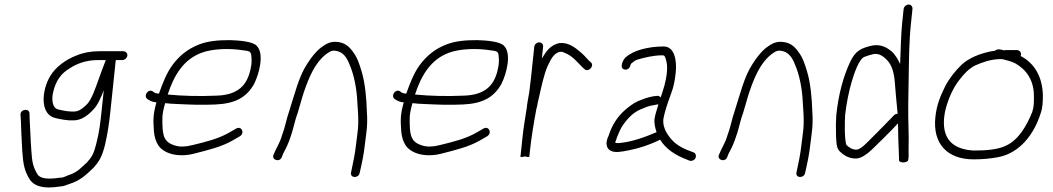

<svg xmlns="http://www.w3.org/2000/svg" viewBox="-20 -701 4644 847"><path d="M446.7 -436C434.6 -405.1 425 -379.2 411.8 -342C400.6 -311.2 384.9 -264.5 365.5 -243C351.8 -228.9 330.7 -209 307.9 -209C283.2 -207.6 257.7 -213.2 237.8 -218C210.1 -223.2 206.5 -263.6 215.1 -297C226.3 -344.1 249.5 -377.6 286.8 -399C319.2 -420.8 361.3 -436 411.7 -436ZM523.8 -475H415.8C380.7 -475 344.7 -468.2 316.8 -456C270.2 -438.1 226.3 -406.4 201.9 -366C163 -301.8 154.9 -195.6 224.9 -180C246.8 -175 276.7 -168.6 304.8 -170C342 -170 372.3 -196.2 393 -219C411 -237.9 426.4 -272.4 437.8 -303L428.2 -212C422.6 -158.4 417.9 -117.9 405.2 -69C394.6 -24.6 386 -9.1 363.3 16C346.8 31 346.8 31 332.4 44C317.8 57.2 300.1 66 281.5 72C264.7 77.8 262.1 83 243.3 83C226.4 85.2 215.3 87 198.9 87C176.4 87 152.9 82.6 144.1 66C126 35 121.4 14.8 118.1 -39C114 -92.9 113.9 -131.4 110.7 -178L110.1 -201C109.2 -224.5 69.9 -220.3 70.4 -195L72 -172C73.2 -125 75.5 -87.1 78.4 -32C82.3 25.4 88.9 53.8 108.9 87C124.4 114 154.9 126 195.8 126C212.2 126 225.5 124.4 242.2 122C266 120.7 270.4 115 290.6 109C333 95.4 359 71.2 389.6 42C418.1 11.9 430.8 -11.3 443.7 -64C455.3 -115 461.4 -156.2 467.2 -212L490.7 -436H519.7C530.3 -436 540.7 -445.4 541.8 -456C542.9 -466.6 534.3 -475 523.8 -475Z M719.8 -284C748.4 -371.4 790.7 -438.7 868.6 -468C917.6 -486.5 993.7 -488.8 1053.2 -479C1080 -475.8 1086.8 -474.7 1088.7 -455C1091 -430.7 1090.7 -419.7 1083.9 -390C1066.2 -314.7 1018.5 -281 932.2 -279C859.4 -275.7 786.9 -277.5 719.8 -284ZM708.8 -246C723.2 -244 742.1 -242.7 765.4 -242C821 -239.2 870.2 -237.4 929.2 -240C1016.4 -243.6 1066.5 -270.1 1100.6 -330C1123.8 -375.4 1146.5 -463.8 1113.2 -498C1096.6 -518.2 1035.2 -522.8 993.9 -524C942 -524 897.5 -520.3 857.4 -504.5C808.9 -485.5 770.9 -455.7 739.2 -412C714.3 -377.3 697.1 -333 681.2 -288C677.9 -288.7 675 -289 672.3 -289C663.2 -290.3 660.3 -293 655.1 -297C635.7 -312 611.6 -280.7 628.8 -265C639.2 -258 648.8 -251.8 665.2 -250H670.2C655.1 -195.9 655.5 -173.8 658.9 -123C660.9 -97.7 667.4 -76.7 678.3 -60C702.4 -23.7 764.3 -5.1 835.4 -23C899.3 -39.5 955.6 -52.6 1005.5 -81L1038.5 -100C1060.9 -114.9 1045.8 -146.8 1022 -134L989.1 -115C941.8 -88.4 890.2 -75.8 829.4 -61C799.2 -53 773.5 -52.3 752.2 -59C713.3 -70.6 701.8 -89.2 697.6 -130C695.4 -176.7 693.8 -193 707.4 -242C707.4 -242.7 707.9 -244 708.8 -246Z M1222.7 -7C1227.6 -20.8 1232.2 -30.9 1239.5 -43C1251.5 -66.7 1258.8 -87.2 1267.6 -115C1276.7 -144.2 1282.1 -173.7 1293.3 -203C1301.1 -227.9 1312.2 -270.2 1321 -296C1343.1 -360.4 1369.7 -423.4 1416.2 -460C1427.8 -468.1 1438.7 -478.7 1456 -477.5C1493.6 -474.8 1510.3 -446 1521.7 -417C1541 -374.1 1554.1 -309.3 1556.3 -251C1558.7 -215.5 1561 -192.3 1560.4 -156C1560 -127.8 1553.8 -93.1 1550.8 -65C1546.3 -21.9 1537.2 20.1 1528.8 59C1522.8 85.3 1560.9 86.8 1566.4 63C1575.6 23 1584.9 -18.4 1589.7 -64C1591.2 -78.7 1593.2 -94 1595.5 -110C1600.4 -143.7 1600.8 -177.4 1598.6 -206C1596.6 -267.7 1591.2 -332.1 1575.8 -384C1564.8 -420.8 1556.1 -447.7 1536.6 -473C1519.4 -496.9 1499.4 -515 1461.1 -516.5C1431.4 -517.6 1412.8 -503.3 1394.4 -490C1370.8 -470.8 1352.4 -446.3 1334.9 -419C1298 -363.7 1279.7 -283.9 1256.2 -212C1243.2 -175.3 1237.5 -138 1223.8 -103C1215.5 -72.3 1198.1 -47.3 1187 -19C1175.8 4.3 1213.5 16.6 1222.7 -7Z M1810.8 -284C1839.4 -371.4 1881.7 -438.7 1959.6 -468C2008.6 -486.5 2084.7 -488.8 2144.2 -479C2171 -475.8 2177.8 -474.7 2179.7 -455C2182 -430.7 2181.7 -419.7 2174.9 -390C2157.2 -314.7 2109.5 -281 2023.2 -279C1950.4 -275.7 1877.9 -277.5 1810.8 -284ZM1799.8 -246C1814.2 -244 1833.1 -242.7 1856.4 -242C1912 -239.2 1961.2 -237.4 2020.2 -240C2107.4 -243.6 2157.5 -270.1 2191.6 -330C2214.8 -375.4 2237.5 -463.8 2204.2 -498C2187.6 -518.2 2126.2 -522.8 2084.9 -524C2033 -524 1988.5 -520.3 1948.4 -504.5C1899.9 -485.5 1861.9 -455.7 1830.2 -412C1805.3 -377.3 1788.1 -333 1772.2 -288C1768.9 -288.7 1766 -289 1763.3 -289C1754.2 -290.3 1751.3 -293 1746.1 -297C1726.7 -312 1702.6 -280.7 1719.8 -265C1730.2 -258 1739.8 -251.8 1756.2 -250H1761.2C1746.1 -195.9 1746.5 -173.8 1749.9 -123C1751.9 -97.7 1758.4 -76.7 1769.3 -60C1793.4 -23.7 1855.3 -5.1 1926.4 -23C1990.3 -39.5 2046.6 -52.6 2096.5 -81L2129.5 -100C2151.9 -114.9 2136.8 -146.8 2113 -134L2080.1 -115C2032.8 -88.4 1981.2 -75.8 1920.4 -61C1890.2 -53 1864.5 -52.3 1843.2 -59C1804.3 -70.6 1792.8 -89.2 1788.6 -130C1786.4 -176.7 1784.8 -193 1798.4 -242C1798.4 -242.7 1798.9 -244 1799.8 -246Z M2336.9 -495 2322.8 -361C2320.6 -339.7 2317.9 -317.3 2314.8 -294C2310.7 -270.9 2305.7 -245.4 2303.3 -222C2296.5 -179.3 2289.3 -136.2 2285.1 -96L2276 -10C2275.6 -5.7 2293.7 -10.5 2296.2 -11C2297.9 -10.5 2314.6 -5.9 2315 -10L2316.9 -28C2323.8 -93.6 2334.3 -156.6 2346.1 -220L2349.3 -232C2351.3 -244.7 2354 -257.3 2357.3 -270C2367.3 -313.5 2378.7 -370.5 2396 -410C2404.2 -427.1 2412.7 -445.4 2423.9 -457C2427.7 -461.9 2442.4 -472 2449.5 -472C2458.8 -474.3 2465.2 -470.6 2472.9 -467C2505 -454.9 2526.5 -426.9 2548.5 -405L2557.6 -397C2573.7 -379 2604.5 -409.7 2586.7 -426L2577.5 -434C2566.2 -446.6 2552.1 -462 2538.6 -473C2516.6 -490.9 2488.3 -515 2447.6 -511C2408 -502.4 2389.8 -475 2370.4 -443L2375.9 -495C2377 -505.6 2369.5 -514 2358.9 -514C2348.3 -514 2338 -505.6 2336.9 -495Z M2894.4 -271C2889.7 -277 2883.9 -279.3 2877.1 -278L2860.9 -276C2836.3 -271.7 2817.4 -264 2794.7 -255C2771.2 -244.4 2749.8 -227 2732.1 -211C2703.9 -185.4 2678.9 -147.4 2666 -105C2660.3 -92 2653.4 -77.8 2656.4 -61C2659.5 -38 2681.3 -27.7 2711.2 -31C2721.3 -31.7 2737.3 -34.3 2759.1 -39C2804.3 -48.1 2843.7 -62.3 2880.3 -79L2891.9 -85C2918.7 -41.9 2960.7 -15.6 3012.6 4L3022.2 8C3027.4 9.3 3032.6 8.8 3037.8 6.5C3054.4 -0.9 3053.4 -24.8 3039 -29L3028.5 -33C3002.8 -41.9 2977.9 -54.1 2958.3 -70C2934.7 -91.6 2901.6 -129.6 2906.4 -176C2911.7 -203.8 2919.1 -227.8 2928.7 -255C2934.4 -271 2934.4 -271 2940.1 -287C2951.5 -316.8 2957.2 -344.9 2960.9 -381C2966.2 -431.5 2956.9 -496 2908 -496C2843.7 -496 2776.1 -480.7 2740 -448C2726.8 -436.1 2710.2 -397.6 2736.8 -394C2752.1 -391.9 2759.8 -404.8 2762.8 -418L2764 -420C2772.7 -426.7 2779.3 -433.9 2791.9 -438C2825.2 -447.7 2862.5 -457 2902.9 -457C2911.8 -457 2912.8 -452.3 2916.4 -443C2922.1 -425.4 2924.6 -406.2 2922 -382C2917.3 -336.9 2906.7 -307.7 2894.4 -271ZM2884.3 -241C2883.3 -238.3 2882.7 -235.7 2882.4 -233C2876.2 -211.8 2871.3 -199.3 2867.7 -178C2864.5 -159.4 2870.9 -133.7 2876.4 -118C2831.7 -99 2769.3 -74.4 2711.3 -70C2705.3 -69.3 2699.6 -69.7 2694.4 -71C2694.9 -75 2694.9 -75 2695.1 -77C2697.6 -82.3 2700 -88.7 2702.1 -96C2708.1 -109.9 2714.3 -127 2722.8 -141C2743.5 -172.9 2770.2 -203.9 2807 -219C2826.5 -227.2 2840.9 -233.7 2862.8 -237L2879.2 -240C2881.2 -240 2882.9 -240.3 2884.3 -241Z M3187.7 -7C3192.6 -20.8 3197.2 -30.9 3204.5 -43C3216.5 -66.7 3223.8 -87.2 3232.6 -115C3241.7 -144.2 3247.1 -173.7 3258.3 -203C3266.1 -227.9 3277.2 -270.2 3286 -296C3308.1 -360.4 3334.7 -423.4 3381.2 -460C3392.8 -468.1 3403.7 -478.7 3421 -477.5C3458.6 -474.8 3475.3 -446 3486.7 -417C3506 -374.1 3519.1 -309.3 3521.3 -251C3523.7 -215.5 3526 -192.3 3525.4 -156C3525 -127.8 3518.8 -93.1 3515.8 -65C3511.3 -21.9 3502.2 20.1 3493.8 59C3487.8 85.3 3525.9 86.8 3531.4 63C3540.6 23 3549.9 -18.4 3554.7 -64C3556.2 -78.7 3558.2 -94 3560.5 -110C3565.4 -143.7 3565.8 -177.4 3563.6 -206C3561.6 -267.7 3556.2 -332.1 3540.8 -384C3529.8 -420.8 3521.1 -447.7 3501.6 -473C3484.4 -496.9 3464.4 -515 3426.1 -516.5C3396.4 -517.6 3377.8 -503.3 3359.4 -490C3335.8 -470.8 3317.4 -446.3 3299.9 -419C3263 -363.7 3244.7 -283.9 3221.2 -212C3208.2 -175.3 3202.5 -138 3188.8 -103C3180.5 -72.3 3163.1 -47.3 3152 -19C3140.8 4.3 3178.5 16.6 3187.7 -7Z M3939.9 -199C3933.9 -199 3928.6 -197 3924.2 -193L3909.7 -178C3883 -150.6 3831.1 -96.9 3800 -67C3782.3 -50.3 3769 -41.7 3760.3 -41C3739.5 -39.5 3724.8 -51.9 3714.4 -61C3704.8 -80.4 3706.3 -166.7 3708.3 -194C3713.4 -242.4 3725.2 -300.5 3738 -343C3746.6 -371.5 3768.5 -440.9 3793.2 -450C3807.1 -455.3 3819.8 -459.3 3831.4 -462C3853.6 -466.7 3870.5 -456.2 3882.7 -446C3911.5 -421.9 3922.4 -390.3 3927 -343C3930.9 -292.2 3935.1 -248.8 3939.9 -199ZM3966.3 -661 3959.9 -600C3954.5 -548.3 3953 -468.1 3950.9 -419C3940.5 -440.7 3927.6 -463.2 3910 -477C3890.4 -492.3 3864 -507.2 3827.4 -500C3780.2 -489 3754.4 -478.4 3731 -429C3699.2 -361.5 3678.6 -282.5 3669.2 -193C3667.5 -169.7 3667 -140.3 3668 -105C3669.9 -70.7 3668.8 -48.6 3685.4 -32C3702.2 -16.4 3726.6 0.5 3760.2 -2C3778.4 -4 3800.1 -16.7 3825.2 -40C3858.7 -72.2 3914.2 -126.8 3941.5 -157C3942.1 -125 3942.1 -125 3942.9 -85C3945 -40.5 3945.1 -22.8 3946.3 7C3947.7 18.9 3985 18.7 3986.6 4C3989.9 -10.6 3987.7 -24.7 3988.1 -39.5C3990.5 -115.4 3985.4 -161.8 3986.7 -245L3988.6 -359C3990 -441.4 3990.1 -516 3998.9 -600L4005.3 -661C4006.4 -671.6 3999 -681 3988.4 -681C3977.8 -681 3967.4 -671.6 3966.3 -661Z M4400.1 -440C4402.1 -440 4404.4 -439.7 4407 -439C4424.1 -434.6 4443.1 -429.3 4458.2 -422C4506.4 -394.5 4540.7 -349.4 4541.1 -278C4540.9 -250.8 4542.1 -232.7 4533.7 -207C4509.2 -146.5 4474.3 -85.2 4419.2 -59C4383.2 -41 4330.7 -37 4278.9 -37C4262.2 -37 4244.5 -39.7 4225.7 -45C4166.1 -62.6 4137.2 -106.9 4145.3 -184.5C4146.8 -198.2 4149.1 -211 4152.4 -223C4165.5 -269.8 4185.6 -315.4 4212.6 -349C4232.7 -375.1 4253.5 -398.2 4283.3 -413C4316.9 -427 4344.2 -437.4 4384.1 -440ZM4466.3 -480H4416.3C4413.6 -480 4410.9 -479.7 4408.2 -479C4395 -482.9 4380.2 -487.1 4369 -477C4362.3 -476.3 4355.5 -475.3 4348.7 -474C4300.1 -463.5 4253.2 -445 4220.4 -414C4193.5 -387.2 4168 -356 4149.5 -320C4128.8 -277.7 4112.1 -239.5 4106.3 -184C4094.1 -67.5 4158.2 2 4274.8 2C4313.2 2 4352.4 -1.4 4384.8 -8C4478.4 -26.3 4540.7 -107.8 4569.8 -198C4580.3 -226.9 4580.3 -250.8 4580.6 -282C4577.9 -365.5 4542.1 -422.6 4482.6 -454C4483.5 -456.7 4484.1 -458.7 4484.2 -460C4485.3 -470.6 4476.9 -480 4466.3 -480Z"/></svg>

Font: Just Breathe
Style: Obl2
Weight: 400
Foundry: Cannot Into Space Fonts
Version: Version 0.72